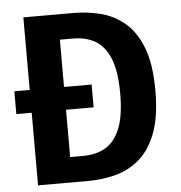

<svg xmlns="http://www.w3.org/2000/svg" viewBox="-51 -749 752 797"><g transform="rotate(-5 325.0 -350.0)"><path d="M75.5 0V-302.5H11.5V-397.5H75.5V-700H285.5Q339.5 -700 394.2 -686.8Q449 -673.5 494.5 -636.8Q540 -600 567.5 -530.8Q595 -461.5 595 -350Q595 -238.5 567.5 -169.2Q540 -100 494.5 -63.2Q449 -26.5 394.2 -13.2Q339.5 0 285.5 0ZM218.5 -105.5H274Q327 -105.5 366 -128.2Q405 -151 426.8 -204.2Q448.5 -257.5 448.5 -350Q448.5 -442.5 426.8 -495.8Q405 -549 366 -571.8Q327 -594.5 274 -594.5H218.5V-397.5H333.5V-302.5H218.5Z"/></g></svg>

Font: Trispace SemiBold
Style: Regular
Weight: 600
Designer: Tyler Finck
Foundry: Etcetera Type Company
Version: Version 1.210; ttfautohint (v1.8.3)